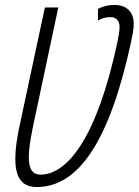

<svg xmlns="http://www.w3.org/2000/svg" viewBox="-20 -744 559 774"><path d="M128 10C296 10 421 -173 508 -573C514 -602 519 -625 519 -648C519 -693 493 -724 442 -724C413 -724 392 -717 375 -708V-661C389 -670 406 -675 425 -675C448 -675 462 -660 462 -636C462 -617 458 -597 453 -573C371 -188 251 -40 143 -40C93 -40 84 -94 112 -229L215 -714H161L57 -228C24 -66 43 10 128 10Z"/></svg>

Font: Noto Sans Condensed Light
Style: Italic
Weight: 300
Width: 3
Italic angle: -12°
Designer: Monotype Design Team
Foundry: Monotype Imaging Inc.
Version: Version 2.013